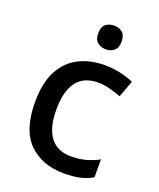

<svg xmlns="http://www.w3.org/2000/svg" viewBox="-140 -831 770 927"><g transform="rotate(20 245.0 -367.0)"><path d="M300 10Q188 10 120 -56.5Q52 -123 52 -266Q52 -366 85 -428Q118 -490 176 -519.5Q234 -549 308 -549Q353 -549 392.5 -539.5Q432 -530 458 -518L426 -432Q398 -443 366.5 -451Q335 -459 307 -459Q161 -459 161 -267Q161 -175 197 -127Q233 -79 303 -79Q348 -79 382.5 -89Q417 -99 446 -115V-23Q417 -6 383 2Q349 10 300 10ZM286 -744Q310 -744 327.5 -730Q345 -716 345 -683Q345 -651 327.5 -636.5Q310 -622 286 -622Q260 -622 242.5 -636.5Q225 -651 225 -683Q225 -716 242.5 -730Q260 -744 286 -744Z"/></g></svg>

Font: Noto Sans Telugu Medium
Style: Regular
Weight: 500
Designer: Jelle Bosma - Monotype Design Team
Foundry: Monotype Imaging Inc.
Version: Version 2.005; ttfautohint (v1.8.4.7-5d5b)